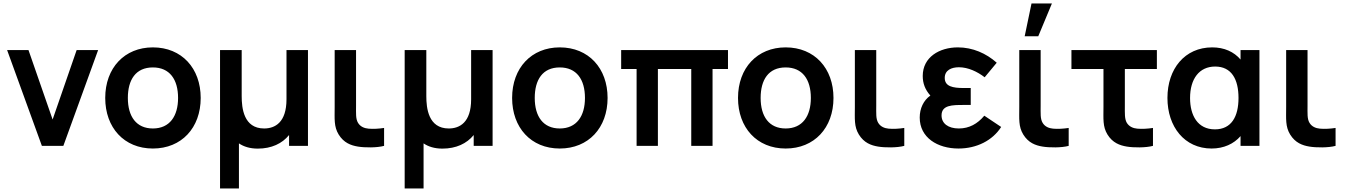

<svg xmlns="http://www.w3.org/2000/svg" viewBox="-20 -822 7594 1082"><path d="M337 0 533 -540H412L276.5 -148.5L140.5 -540H20L216 0Z M841.5 15C1003 15 1111 -101.5 1111 -270C1111 -437 1004.5 -555 841.5 -555C682 -555 573 -439.5 573 -270C573 -103 679 15 841.5 15ZM841.5 -98C748.5 -98 700.5 -165 700.5 -270C700.5 -372 744.5 -442 841.5 -442C936 -442 983.5 -374.5 983.5 -270C983.5 -168.5 937 -98 841.5 -98Z M1326.5 240V-14C1353.5 4.5 1389 15.5 1432.5 15.5C1510 15.5 1570 -13 1609 -61V0H1715.5V-540H1594.5V-262.5C1594.5 -131.5 1529.5 -98 1468.5 -98C1353 -98 1342 -213.5 1342 -280V-540H1220V240Z M1997 4C2035.5 10.5 2104.5 11 2144.5 0V-101C2116 -96.5 2083 -94.5 2056.5 -97C2033.5 -99 2010.5 -108 1997.5 -130C1984 -152.5 1986.5 -183 1986.5 -227.5V-540H1866V-220.5C1866 -152 1861 -109 1888.5 -64C1917.5 -17 1957.5 -2.5 1997 4Z M2367 240V-14C2394 4.5 2429.5 15.5 2473 15.5C2550.5 15.5 2610.5 -13 2649.5 -61V0H2756V-540H2635V-262.5C2635 -131.5 2570 -98 2509 -98C2393.5 -98 2382.5 -213.5 2382.5 -280V-540H2260.5V240Z M3134.5 15C3296 15 3404 -101.5 3404 -270C3404 -437 3297.5 -555 3134.5 -555C2975 -555 2866 -439.5 2866 -270C2866 -103 2972 15 3134.5 15ZM3134.5 -98C3041.5 -98 2993.5 -165 2993.5 -270C2993.5 -372 3037.5 -442 3134.5 -442C3229 -442 3276.5 -374.5 3276.5 -270C3276.5 -168.5 3230 -98 3134.5 -98Z M3687.5 0V-433H3875.5V0H3995.5V-433H4082.5V-540H3480.5V-433H3567.5V0Z M4407.5 15C4569 15 4677 -101.5 4677 -270C4677 -437 4570.5 -555 4407.5 -555C4248 -555 4139 -439.5 4139 -270C4139 -103 4245 15 4407.5 15ZM4407.5 -98C4314.5 -98 4266.5 -165 4266.5 -270C4266.5 -372 4310.5 -442 4407.5 -442C4502 -442 4549.5 -374.5 4549.5 -270C4549.5 -168.5 4503 -98 4407.5 -98Z M4928.5 4C4967 10.5 5036 11 5076 0V-101C5047.5 -96.5 5014.5 -94.5 4988 -97C4965 -99 4942 -108 4929 -130C4915.5 -152.5 4918 -183 4918 -227.5V-540H4797.5V-220.5C4797.5 -152 4792.5 -109 4820 -64C4849 -17 4889 -2.5 4928.5 4Z M5527 -170C5488.5 -124 5441.5 -98 5383.5 -98C5323 -98 5286 -126.5 5286 -171.5C5286 -230 5345.5 -230.5 5410.5 -230.5H5450.5V-326H5411C5350 -326 5304 -334.5 5304 -383C5304 -426 5341 -443 5384 -443C5436 -443 5489 -417.5 5529 -386.5L5597 -468.5C5537.5 -521.5 5461.5 -555 5378 -555C5274 -555 5180 -500 5180 -394C5180 -353 5193 -317 5223 -283.5C5184.5 -256.5 5163 -211 5163 -159.5C5163 -46.5 5263 15 5381.5 15C5484.5 15 5573.5 -30.5 5622 -106.5Z M5793 -802.5H5908L5831 -617.5H5754.5ZM5855 4C5893.5 10.5 5962.5 11 6002.5 0V-101C5974 -96.5 5941 -94.5 5914.5 -97C5891.5 -99 5868.5 -108 5855.5 -130C5842 -152.5 5844.5 -183 5844.5 -227.5V-540H5724V-220.5C5724 -152 5719 -109 5746.5 -64C5775.5 -17 5815.5 -2.5 5855 4Z M6330 4C6368 10.5 6437 11 6477.5 0V-101C6448.5 -96.5 6415.5 -94.5 6389 -97C6366 -99 6343.5 -108 6330 -130C6317 -152.5 6319 -183 6319 -227.5V-433H6499.5V-540H6018V-433H6198.5V-220.5C6198.5 -152 6193.5 -109 6221 -64C6250 -17 6290.5 -2.5 6330 4Z M6971 -486.5C6934 -530 6879.5 -555 6811.5 -555C6656.5 -555 6559 -434 6559 -270C6559 -108 6655 15 6808 15C6876 15 6933 -11 6971 -55V0H7077.5V-540H6971ZM6826.5 -93C6729 -93 6686.5 -172 6686.5 -269.5C6686.5 -378 6738.5 -447 6828 -447C6920 -447 6959.5 -375.5 6959.5 -270C6959.5 -165.5 6920 -93 6826.5 -93Z M7359 4C7397.5 10.5 7466.5 11 7506.5 0V-101C7478 -96.5 7445 -94.5 7418.5 -97C7395.5 -99 7372.5 -108 7359.5 -130C7346 -152.5 7348.5 -183 7348.5 -227.5V-540H7228V-220.5C7228 -152 7223 -109 7250.5 -64C7279.5 -17 7319.5 -2.5 7359 4Z"/></svg>

Font: Hauora
Style: Bold
Weight: 700
Designer: Wayne Shih
Foundry: WCYS
Version: Version 1.001;hotconv 1.0.109;makeotfexe 2.5.65596